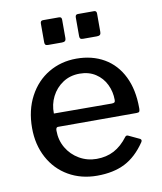

<svg xmlns="http://www.w3.org/2000/svg" viewBox="-84 -810 750 888"><g transform="rotate(-10 291.0 -366.0)"><path d="M312 -67Q358 -67 394 -86Q430 -105 460 -145Q463 -149 467 -149Q472 -149 475 -147L526 -123Q531 -120 531 -115Q531 -112 528 -107Q486 -45 432 -17.5Q378 10 301 10Q226 10 167 -24Q108 -58 75 -119.5Q42 -181 42 -259Q42 -343 76 -407Q110 -471 168.5 -505.5Q227 -540 299 -540Q373 -540 429 -507.5Q485 -475 515.5 -413Q546 -351 546 -266V-262Q546 -253 543.5 -248.5Q541 -244 531 -244H161Q151 -244 151 -228Q151 -183 172.5 -146.5Q194 -110 231 -88.5Q268 -67 312 -67ZM424 -307Q434 -307 437.5 -310Q441 -313 441 -321Q441 -360 424.5 -394Q408 -428 376.5 -448.5Q345 -469 302 -469Q257 -469 223 -446.5Q189 -424 170.5 -387.5Q152 -351 153 -308ZM266 -642Q266 -633 261.5 -629Q257 -625 247 -625H182Q173 -625 169.5 -628.5Q166 -632 166 -640V-728Q166 -742 178 -742H254Q266 -742 266 -729ZM430 -642Q430 -633 425.5 -629Q421 -625 411 -625H346Q337 -625 333.5 -628.5Q330 -632 330 -640V-728Q330 -742 342 -742H418Q430 -742 430 -729Z"/></g></svg>

Font: n
Style: Regular
Weight: 500
Designer: Pablo Impallari, Rodrigo Fuenzalida
Foundry: Impallari Type
Version: Version 1.002; ttfautohint (v1.5)